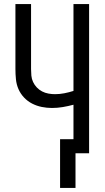

<svg xmlns="http://www.w3.org/2000/svg" viewBox="-20 -755 515 946"><path d="M276 171V-69H342V-239Q316 -232 289.5 -227.5Q263 -223 236 -223Q211 -223 186 -228Q161 -233 138.5 -244.5Q116 -256 98.5 -274.5Q81 -293 71 -316Q61 -339 58.5 -364.5Q56 -390 56 -415V-735H133V-415Q133 -399 134.5 -382.5Q136 -366 143 -351Q150 -336 161.5 -324Q173 -312 187.5 -304.5Q202 -297 218.5 -294Q235 -291 251 -291Q274 -291 297 -295.5Q320 -300 342 -307V-735H419V0H352V171Z"/></svg>

Font: Iosevka QP
Style: Regular
Weight: 400
Designer: Belleve Invis
Foundry: Belleve Invis
Version: Version 20.0.0; ttfautohint (v1.8.4)